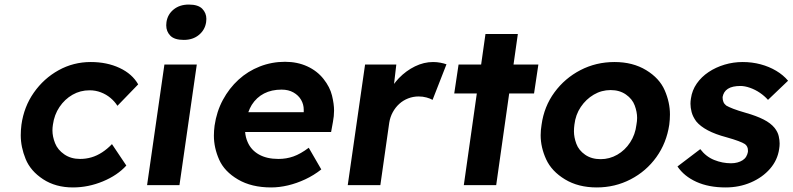

<svg xmlns="http://www.w3.org/2000/svg" viewBox="-20 -812 3476 842"><path d="M300 10Q224 10 169 -26Q114 -62 92.5 -114.5Q71 -167 71 -219Q71 -241 74 -265Q85 -344 128.5 -406Q172 -468 237 -504Q302 -540 378 -540Q449 -540 504.5 -514Q560 -488 586 -442L495 -348Q483 -367 464.5 -382.5Q446 -398 422.5 -407Q399 -416 373 -416Q332 -416 298 -396.5Q264 -377 241 -343Q218 -309 212 -265Q210 -252 210 -240Q210 -213 221.5 -184Q233 -155 262 -135Q291 -115 331 -115Q357 -115 381 -122Q405 -129 428 -144Q451 -159 471 -180L534 -86Q495 -43 431 -16.5Q367 10 300 10Z M786 -637Q745 -637 727 -655.5Q709 -674 709 -701Q709 -708 710 -715Q715 -749 741.5 -770.5Q768 -792 808 -792Q849 -792 867 -773.5Q885 -755 885 -729Q885 -722 884 -715Q879 -681 852.5 -659Q826 -637 786 -637ZM625 0 701 -529H843L767 0Z M1169 10Q1083 10 1023.5 -25Q964 -60 941 -112Q918 -164 918 -217Q918 -238 921 -261Q930 -323 957.5 -374Q985 -425 1026 -462.5Q1067 -500 1119.5 -520.5Q1172 -541 1230 -541Q1284 -541 1327.5 -521Q1371 -501 1399 -465.5Q1427 -430 1436 -393Q1445 -356 1445 -327Q1445 -303 1440 -277L1432 -233H1055Q1057 -209 1066 -189Q1081 -154 1115.5 -134.5Q1150 -115 1201 -115Q1236 -115 1267 -126Q1298 -137 1334 -164L1389 -69Q1356 -43 1318.5 -25.5Q1281 -8 1243 1Q1205 10 1169 10ZM1312 -320V-324Q1312 -328 1312 -331Q1312 -354 1300.5 -374Q1289 -394 1267 -406.5Q1245 -419 1215 -419Q1171 -419 1138 -402Q1105 -385 1084 -352Q1075 -337 1069 -320Z M1505 0 1581 -529H1718L1708 -444Q1717 -456 1729 -469Q1761 -502 1800 -521Q1839 -540 1879 -540Q1896 -540 1911.5 -537Q1927 -534 1938 -530L1877 -374Q1867 -380 1850.5 -384.5Q1834 -389 1816 -389Q1792 -389 1770 -380.5Q1748 -372 1731 -356.5Q1714 -341 1702.5 -320Q1691 -299 1687 -274L1648 0Z M1972 -402 1991 -529H2090L2109 -663H2251L2232 -529H2341L2322 -402H2213L2156 0H2014L2071 -402Z M2597 10Q2516 10 2457.5 -25.5Q2399 -61 2375 -113.5Q2351 -166 2351 -219Q2351 -241 2355 -265Q2366 -345 2411.5 -407Q2457 -469 2525.5 -504.5Q2594 -540 2675 -540Q2755 -540 2813.5 -504.5Q2872 -469 2895 -416Q2918 -363 2918 -310Q2918 -288 2915 -265Q2903 -185 2858.5 -123Q2814 -61 2745.5 -25.5Q2677 10 2597 10ZM2614 -114Q2653 -114 2687 -133.5Q2721 -153 2743.5 -187.5Q2766 -222 2771 -265Q2774 -281 2774 -295Q2774 -321 2763.5 -349.5Q2753 -378 2725 -397.5Q2697 -417 2658 -417Q2618 -417 2584 -397Q2550 -377 2527 -343Q2504 -309 2499 -265Q2497 -250 2497 -236Q2497 -210 2507.5 -181.5Q2518 -153 2546 -133.5Q2574 -114 2614 -114Z M3162 10Q3088 10 3034 -14.5Q2980 -39 2951 -82L3051 -158Q3076 -125 3112 -110.5Q3148 -96 3186 -96Q3201 -96 3214 -99.5Q3227 -103 3237 -109.5Q3247 -116 3252.5 -125.5Q3258 -135 3260 -146Q3260 -149 3260 -153Q3260 -170 3247 -180Q3238 -186 3218 -193.5Q3198 -201 3166 -210Q3117 -223 3084 -240.5Q3051 -258 3033 -280Q3018 -301 3013 -320.5Q3008 -340 3008 -357Q3008 -368 3010 -380Q3015 -416 3035.5 -445.5Q3056 -475 3087.5 -496Q3119 -517 3157.5 -528.5Q3196 -540 3237 -540Q3278 -540 3315.5 -530Q3353 -520 3384 -501.5Q3415 -483 3436 -458L3348 -374Q3333 -391 3312.5 -405Q3292 -419 3269 -427Q3246 -435 3227 -435Q3210 -435 3196 -432Q3182 -429 3172 -422.5Q3162 -416 3156.5 -407Q3151 -398 3149 -387Q3149 -385 3149 -383Q3149 -374 3152.5 -365Q3156 -356 3165 -349Q3175 -343 3195.5 -335Q3216 -327 3251 -317Q3297 -304 3328.5 -288Q3360 -272 3377 -251Q3391 -233 3395 -215Q3399 -197 3399 -183Q3399 -171 3397 -159Q3390 -110 3357 -72Q3324 -34 3273 -12Q3222 10 3162 10Z"/></svg>

Font: Lexend SemBd
Style: Italic
Weight: 600
Italic angle: -8.13011°
Designer: Bonnie Shaver-Troup, Thomas Jockin
Foundry: Lexend
Version: Version 1.007